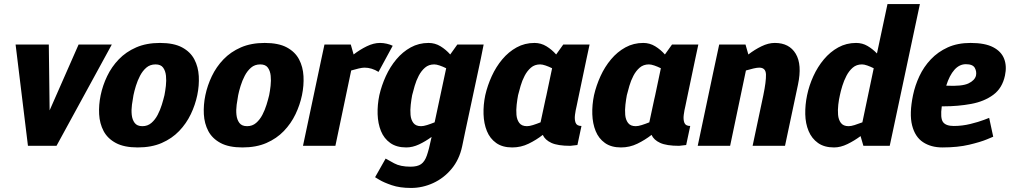

<svg xmlns="http://www.w3.org/2000/svg" viewBox="-20 -720 4990 948"><path d="M221 -500 225 -175 368 -500H532L259 0H118L57 -500Z M477 -250Q487 -298 509 -344Q531 -390 566.5 -427Q602 -464 652.5 -486Q703 -508 770 -508Q838 -508 879 -486Q920 -464 939.5 -427Q959 -390 961.5 -344Q964 -298 954 -250Q944 -202 922 -156Q900 -110 864.5 -73Q829 -36 778.5 -14Q728 8 660 8Q593 8 552 -14Q511 -36 491.5 -73Q472 -110 469.5 -156Q467 -202 477 -250ZM639 -250Q635 -229 631.5 -203Q628 -177 630.5 -153Q633 -129 645 -113Q657 -97 683 -97Q709 -97 727.5 -113Q746 -129 758.5 -153Q771 -177 779 -203Q787 -229 792 -250Q796 -270 799 -296Q802 -322 799.5 -346Q797 -370 785.5 -386Q774 -402 748 -402Q721 -402 702.5 -386Q684 -370 671.5 -346Q659 -322 651 -296Q643 -270 639 -250Z M994 -250Q1004 -298 1026 -344Q1048 -390 1083.5 -427Q1119 -464 1169.5 -486Q1220 -508 1287 -508Q1355 -508 1396 -486Q1437 -464 1456.5 -427Q1476 -390 1478.5 -344Q1481 -298 1471 -250Q1461 -202 1439 -156Q1417 -110 1381.5 -73Q1346 -36 1295.5 -14Q1245 8 1177 8Q1110 8 1069 -14Q1028 -36 1008.5 -73Q989 -110 986.5 -156Q984 -202 994 -250ZM1156 -250Q1152 -229 1148.5 -203Q1145 -177 1147.5 -153Q1150 -129 1162 -113Q1174 -97 1200 -97Q1226 -97 1244.5 -113Q1263 -129 1275.5 -153Q1288 -177 1296 -203Q1304 -229 1309 -250Q1313 -270 1316 -296Q1319 -322 1316.5 -346Q1314 -370 1302.5 -386Q1291 -402 1265 -402Q1238 -402 1219.5 -386Q1201 -370 1188.5 -346Q1176 -322 1168 -296Q1160 -270 1156 -250Z M1849 -365Q1815 -386 1780 -386Q1769 -386 1751.5 -382Q1734 -378 1714 -372L1636 0H1476L1567 -430L1582 -500H1712L1726 -451Q1757 -475 1791 -491.5Q1825 -508 1856 -508Q1856 -508 1857 -508Q1873 -508 1890 -504Q1907 -500 1919 -494Z M2124 -402Q2097 -402 2078.5 -386Q2060 -370 2047.5 -346Q2035 -322 2027.5 -296Q2020 -270 2015 -250Q2011 -229 2008 -203Q2005 -177 2007 -153Q2009 -129 2021 -113Q2033 -97 2059 -97Q2071 -97 2088.5 -102.5Q2106 -108 2126 -116L2183 -383Q2167 -391 2151 -396.5Q2135 -402 2124 -402ZM1884 63Q1896 70 1926.5 86.5Q1957 103 2007 103Q2041 103 2059 90.5Q2077 78 2087.5 48Q2098 18 2109 -35L2111 -44Q2081 -22 2049 -7Q2017 8 1986 8Q1938 8 1907 -14Q1876 -36 1861 -73Q1846 -110 1844.5 -156Q1843 -202 1853 -250Q1864 -298 1885 -344Q1906 -390 1937 -427Q1968 -464 2008 -486Q2048 -508 2096 -508Q2128 -508 2155 -491.5Q2182 -475 2203 -451L2238 -500H2368L2354 -430L2277 -70L2262 2Q2248 68 2209.5 114Q2171 160 2118.5 184Q2066 208 2010 208H2009Q1954 208 1914.5 194.5Q1875 181 1853.5 168Q1832 155 1832 155Z M2647 -402Q2620 -402 2601.5 -386Q2583 -370 2570.5 -346Q2558 -322 2550.5 -296Q2543 -270 2538 -250Q2534 -229 2531 -203Q2528 -177 2530 -153Q2532 -129 2544 -113Q2556 -97 2582 -97Q2594 -97 2611.5 -102.5Q2629 -108 2649 -116L2673 -228L2678 -250L2706 -383Q2690 -391 2674 -396.5Q2658 -402 2647 -402ZM2796 0Q2734 0 2702.5 -14.5Q2671 -29 2660 -54Q2628 -29 2590 -10.5Q2552 8 2509 8Q2461 8 2430 -14Q2399 -36 2384 -73Q2369 -110 2367.5 -156Q2366 -202 2376 -250Q2387 -298 2408 -344Q2429 -390 2460 -427Q2491 -464 2531 -486Q2571 -508 2619 -508Q2651 -508 2678 -491.5Q2705 -475 2726 -451L2761 -500H2891L2876 -430L2833 -225L2827 -196Q2822 -176 2819 -153Q2816 -130 2822 -114Q2828 -98 2851 -98L2831 -4Z M3184 -402Q3157 -402 3138.5 -386Q3120 -370 3107.5 -346Q3095 -322 3087.5 -296Q3080 -270 3075 -250Q3071 -229 3068 -203Q3065 -177 3067 -153Q3069 -129 3081 -113Q3093 -97 3119 -97Q3131 -97 3148.5 -102.5Q3166 -108 3186 -116L3210 -228L3215 -250L3243 -383Q3227 -391 3211 -396.5Q3195 -402 3184 -402ZM3333 0Q3271 0 3239.5 -14.5Q3208 -29 3197 -54Q3165 -29 3127 -10.5Q3089 8 3046 8Q2998 8 2967 -14Q2936 -36 2921 -73Q2906 -110 2904.5 -156Q2903 -202 2913 -250Q2924 -298 2945 -344Q2966 -390 2997 -427Q3028 -464 3068 -486Q3108 -508 3156 -508Q3188 -508 3215 -491.5Q3242 -475 3263 -451L3298 -500H3428L3413 -430L3370 -225L3364 -196Q3359 -176 3356 -153Q3353 -130 3359 -114Q3365 -98 3388 -98L3368 -4Z M3856 0H3696L3749 -250Q3763 -318 3762 -352Q3761 -386 3729 -386Q3718 -386 3700.5 -382Q3683 -378 3663 -372L3585 0H3425L3501 -360L3531 -500H3661L3675 -451Q3706 -475 3740 -491.5Q3774 -508 3805 -508H3806Q3877 -508 3909 -454.5Q3941 -401 3920 -302L3909 -250Z M4236 -402Q4209 -402 4190.5 -386Q4172 -370 4159.5 -346Q4147 -322 4139 -296Q4131 -270 4127 -250Q4122 -229 4119 -203Q4116 -177 4118 -153Q4120 -129 4132 -113Q4144 -97 4170 -97Q4182 -97 4199.5 -102.5Q4217 -108 4238 -116L4294 -383Q4278 -391 4262.5 -396.5Q4247 -402 4236 -402ZM4362 -700H4522L4388 -70L4373 0H4243L4229 -48Q4198 -25 4164 -8.5Q4130 8 4098 8Q4050 8 4019 -14Q3988 -36 3972.5 -73Q3957 -110 3956 -156Q3955 -202 3965 -250Q3975 -298 3996 -344Q4017 -390 4048 -427Q4079 -464 4119 -486Q4159 -508 4207 -508Q4238 -508 4263.5 -493Q4289 -478 4310 -456Z M4749 -403Q4717 -403 4692.5 -375.5Q4668 -348 4652 -297Q4730 -293 4761.5 -308Q4793 -323 4799 -347Q4803 -367 4793 -385Q4783 -403 4749 -403ZM4864 -138 4884 -45Q4884 -45 4853 -32Q4822 -19 4765.5 -5.5Q4709 8 4633 8Q4577 8 4537.5 -18Q4498 -44 4483.5 -101Q4469 -158 4488 -250Q4498 -298 4519.5 -344Q4541 -390 4576 -427Q4611 -464 4659.5 -486Q4708 -508 4772 -508Q4843 -508 4883.5 -487Q4924 -466 4938 -429.5Q4952 -393 4942 -347Q4929 -285 4884.5 -252Q4840 -219 4775.5 -207Q4711 -195 4639 -195H4630Q4622 -137 4636 -117.5Q4650 -98 4689 -98Q4731 -98 4771.5 -108Q4812 -118 4838 -128Q4864 -138 4864 -138Z"/></svg>

Font: Epunda Sans ExtraBold
Style: Italic
Weight: 800
Italic angle: -12.0243°
Designer: Simon Atzbach
Foundry: typofactur
Version: Version 2.204; ttfautohint (v1.8.4.7-5d5b)